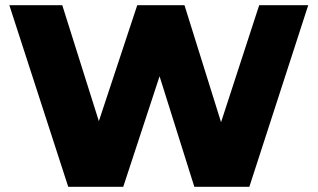

<svg xmlns="http://www.w3.org/2000/svg" viewBox="-20 -720 1224 740"><path d="M1168 -700 941 0H729L595 -426L455 0H243L16 -700H220L361 -253L509 -700H691L832 -249L979 -700Z"/></svg>

Font: Idrija
Style: Regular
Weight: 800
Designer: Julieta Ulanovsky
Foundry: Julieta Ulanovsky
Version: Version 7.200